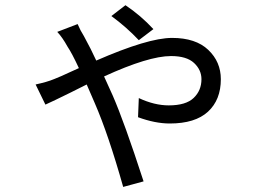

<svg xmlns="http://www.w3.org/2000/svg" viewBox="-20 -653 1040 745"><path d="M575.2 -540 518.6 -497.1Q470.7 -547.9 412.1 -590.8L466.8 -632.8Q526.4 -592.8 575.2 -540ZM202.1 -529.3 281.2 -559.6Q292 -534.2 305.7 -512.7Q334 -460.9 353.5 -418Q554.7 -505.9 647.5 -505.9Q739.3 -505.9 788.1 -459.5Q836.9 -413.1 836.9 -345.7Q836.9 -265.6 787.1 -219.7Q737.3 -173.8 638.7 -173.8Q582 -173.8 515.6 -198.2L518.6 -272.5Q579.1 -244.1 634.8 -244.1Q701.2 -244.1 731.4 -272.9Q761.7 -301.8 761.7 -345.7Q761.7 -381.8 732.9 -408.7Q704.1 -435.5 643.6 -435.5Q556.6 -435.5 383.8 -356.4Q388.7 -344.7 400.4 -319.8Q412.1 -294.9 417 -283.2Q461.9 -180.7 537.1 50.8L458 72.3Q400.4 -131.8 347.7 -252.9L316.4 -325.2Q291 -312.5 254.9 -294.4Q218.8 -276.4 194.8 -265.1Q170.9 -253.9 156.2 -247.1L118.2 -325.2Q140.6 -330.1 157.7 -335Q174.8 -339.8 191.4 -346.7Q208 -353.5 218.3 -357.9Q228.5 -362.3 250.5 -372.6Q272.5 -382.8 286.1 -388.7Q258.8 -447.3 242.2 -471.7Q221.7 -508.8 202.1 -529.3Z"/></svg>

Font: GenYoGothic TW TTF Regular
Style: Regular
Weight: 400
Version: Version 1.300